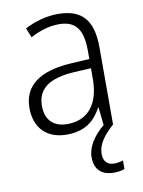

<svg xmlns="http://www.w3.org/2000/svg" viewBox="-85 -600 654 879"><g transform="rotate(-10 241.5 -161.0)"><path d="M332 125C332 80 361 42 408 0H407V-358C407 -485 356 -541 246 -541C190 -541 136 -525 91 -501L109 -457C154 -481 198 -494 242 -494C316 -494 352 -455 352 -352V-313L268 -308C122 -300 43 -245 43 -139C43 -49 96 10 191 10C278 10 322 -30 353 -87H355L364 -4C316 36 284 84 284 132C284 189 316 219 373 219C394 219 410 216 423 211V171C414 174 399 178 381 178C349 178 332 159 332 125ZM274 -266 352 -270V-217C351 -105 299 -37 202 -37C139 -37 101 -72 101 -139C101 -219 157 -259 274 -266Z"/></g></svg>

Font: Noto Sans Ethiopic SemiCondensed Light
Style: Regular
Weight: 300
Width: 4
Designer: Monotype Design Team
Foundry: Monotype Imaging Inc.
Version: Version 2.102